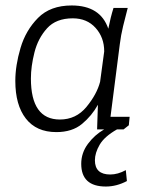

<svg xmlns="http://www.w3.org/2000/svg" viewBox="-20 -473 540 702"><path d="M444 189Q406 209 367 209Q277 209 277 126Q277 86 301.5 53Q326 20 361 0H335L338 -90Q316 -50 280 -20Q244 10 186 10Q113 10 74.5 -39.5Q36 -89 36 -177Q36 -233 55 -297.5Q74 -362 119 -407.5Q164 -453 242 -453Q347 -453 376 -368Q384 -409 395 -444H447Q438 -410 430 -377Q422 -344 418 -311L384 -46H454L451 -15L432 0H408Q362 26 344.5 56Q327 86 327 113Q327 165 383 165Q411 165 440 149ZM246 -406Q185 -406 152 -369.5Q119 -333 106 -281.5Q93 -230 93 -186Q93 -36 199 -36Q258 -36 296 -82Q334 -128 346 -174L361 -285Q361 -336 329.5 -371Q298 -406 246 -406Z"/></svg>

Font: Zilla Slab Light
Style: Italic
Weight: 300
Italic angle: -6°
Designer: Typotheque.com
Foundry: Typotheque type foundry
Version: Version 1.1; 2017; ttfautohint (v1.6)